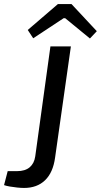

<svg xmlns="http://www.w3.org/2000/svg" viewBox="-30 -919 498 948"><path d="M320 -690 242 -141Q232 -67 192.5 -29Q153 9 89 9Q74 9 55 7Q36 5 18.5 2Q1 -1 -10 -5L8 -74H54Q94 -74 116.5 -93Q139 -112 144 -147L219 -690ZM323 -899 448 -765 414 -729 292 -829H284L134 -730L107 -771L256 -899Z"/></svg>

Font: Exo 2 Medium
Style: Italic
Weight: 500
Italic angle: -8°
Designer: Natanael Gama
Foundry: Natanael Gama
Version: Version 2.010